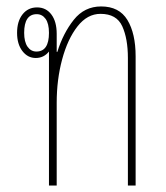

<svg xmlns="http://www.w3.org/2000/svg" viewBox="-20 -576 514 596"><path d="M132 0V-416Q116 -396 91 -396Q66 -396 49.5 -417.5Q33 -439 33 -474Q33 -510 50 -531.5Q67 -553 95 -553Q123 -553 139.5 -531Q156 -509 156 -471V-415H158Q176 -473 209 -514.5Q242 -556 294 -556Q350 -556 375.5 -514Q401 -472 401 -401V0H377V-396Q377 -456 359.5 -494.5Q342 -533 292 -533Q251 -533 220.5 -494Q190 -455 173 -392Q156 -329 156 -257V0ZM93 -416Q132 -416 132 -474Q132 -503 121.5 -517.5Q111 -532 94 -532Q55 -532 55 -474Q55 -446 65.5 -431Q76 -416 93 -416Z"/></svg>

Font: Noto Sans Thai Looped ExtraCondensed Thin
Style: Regular
Weight: 100
Width: 2
Designer: Sasikarn Vongin, Ben Mitchell
Foundry: The Fontpad Ltd
Version: Version 1.001; ttfautohint (v1.8.4.7-5d5b)